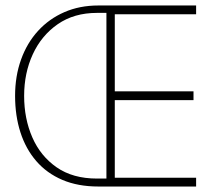

<svg xmlns="http://www.w3.org/2000/svg" viewBox="-20 -680 811 700"><path d="M338.5 0Q264 0 207.2 -24.2Q150.5 -48.5 112.2 -92.8Q74 -137 54.5 -197.5Q35 -258 35 -330.5Q35 -402.5 56.8 -463Q78.5 -523.5 118.8 -567.5Q159 -611.5 214.8 -635.8Q270.5 -660 338.5 -660H695V-628H398.5V-347H685.5V-315H398.5V-32H695V0ZM333.5 -29H368V-633H333.5Q250 -633 190.5 -591.8Q131 -550.5 99.5 -482Q68 -413.5 68 -330.5Q68 -247.5 97.8 -179.2Q127.5 -111 186.5 -70Q245.5 -29 333.5 -29Z"/></svg>

Font: League Spartan Thin Thin
Style: Regular
Weight: 250
Version: Version 2.002